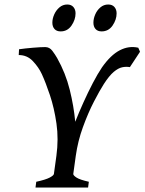

<svg xmlns="http://www.w3.org/2000/svg" viewBox="-20 -841 648 861"><path d="M607.9 -608.9 562.5 -540Q545.9 -543 528.1 -539.3Q510.3 -535.6 490 -518.6Q469.7 -501.5 445.8 -464.4Q427.2 -435.5 401.1 -385Q375 -334.5 352.1 -271.5Q329.1 -208.5 319.8 -142.1L308.6 -61Q308.1 -54.7 322.8 -44.9Q337.4 -35.2 378.4 -25.9L375 0H139.2L142.6 -25.9Q185.1 -35.2 202.9 -44.7Q220.7 -54.2 221.7 -61L232.9 -142.1Q243.2 -217.3 233.2 -287.1Q223.1 -356.9 203.9 -414.3Q184.6 -471.7 167.5 -508.8Q153.3 -539.6 127.4 -566.9Q101.6 -594.2 64 -594.2L65.4 -620.1Q92.3 -624 128.2 -627Q164.1 -629.9 182.6 -629.9Q202.1 -629.9 214.6 -613.3Q227.1 -596.7 236.3 -580.6Q274.4 -512.7 292.7 -438.7Q311 -364.7 317.4 -294.9Q333.5 -335.9 354 -381.3Q374.5 -426.8 396.2 -468.5Q418 -510.3 437.5 -539.1Q476.1 -594.2 517.1 -615.5Q558.1 -636.7 600.1 -627ZM502.9 -781.2Q502.9 -752.9 484.9 -726.6Q466.8 -700.2 435.5 -700.2Q418 -700.2 408.4 -710.9Q398.9 -721.7 398.9 -739.3Q398.9 -757.3 407 -776.1Q415 -794.9 430.2 -807.9Q445.3 -820.8 465.3 -820.8Q483.4 -820.8 493.2 -809.6Q502.9 -798.3 502.9 -781.2ZM318.8 -781.2Q318.8 -752.9 300.8 -726.6Q282.7 -700.2 252 -700.2Q233.9 -700.2 224.4 -710.9Q214.8 -721.7 214.8 -739.3Q214.8 -757.3 223.1 -776.1Q231.4 -794.9 246.6 -807.9Q261.7 -820.8 281.7 -820.8Q299.3 -820.8 309.1 -809.6Q318.8 -798.3 318.8 -781.2Z"/></svg>

Font: Gentium Book Plus
Style: Italic
Weight: 400
Italic angle: -8°
Designer: Victor Gaultney, Annie Olsen, Iska Routamaa, Becca Hirsbrunner
Foundry: SIL International
Version: Version 6.101